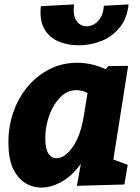

<svg xmlns="http://www.w3.org/2000/svg" viewBox="-20 -835 634 869"><path d="M167 14Q127 14 93 -7.5Q59 -29 38.5 -73.5Q18 -118 18 -190Q18 -265 41.5 -330.5Q65 -396 107.5 -445.5Q150 -495 206.5 -523Q263 -551 329 -551Q361 -551 393 -544Q425 -537 458 -522L471 -536L560 -537L493 -113L558 -89L543 0L328 6L346 -94Q309 -41 261 -13.5Q213 14 167 14ZM236 -119Q273 -119 308.5 -169Q344 -219 359 -308L376 -414Q351 -427 326 -427Q285 -427 253.5 -395.5Q222 -364 203.5 -314Q185 -264 185 -209Q185 -163 198.5 -141Q212 -119 236 -119ZM336 -630Q285 -630 243.5 -648Q202 -666 180 -705.5Q158 -745 165 -807L315 -815Q309 -764 326.5 -740Q344 -716 372 -716Q401 -716 424 -740Q447 -764 450 -809L562 -815Q555 -751 521.5 -710Q488 -669 439 -649.5Q390 -630 336 -630Z"/></svg>

Font: Bitter ExtraBold
Style: Italic
Weight: 800
Italic angle: -9°
Designer: Sol Matas, and Bitter project Authors
Foundry: Sol Matas
Version: Version 2.001